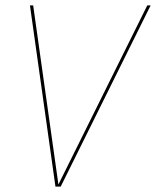

<svg xmlns="http://www.w3.org/2000/svg" viewBox="-20 -695 581 715"><path d="M186.5 0H206L541 -675H528.5L197.5 -8L103.5 -675H91.5Z"/></svg>

Font: Anybody UltraCondensed Thin Thin
Style: Italic
Weight: 250
Italic angle: -10°
Version: Version 1.111